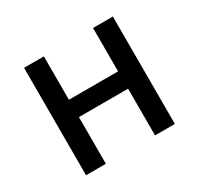

<svg xmlns="http://www.w3.org/2000/svg" viewBox="-117 -662 834 805"><g transform="rotate(-30 300.0 -260.0)"><path d="M85 0V-520H181V-310H419V-520H515V0H419V-226H181V0Z"/></g></svg>

Font: Iosevka Aile Medium
Style: Regular
Weight: 500
Designer: Belleve Invis
Foundry: Belleve Invis
Version: Version 27.3.5; ttfautohint (v1.8.4)